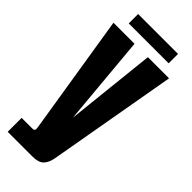

<svg xmlns="http://www.w3.org/2000/svg" viewBox="-310 -912 1080 1080"><g transform="rotate(45 230.5 -371.5)"><path d="M21 122.1V11.2H105Q124 11.2 124 -2Q124 -8.8 122.6 -16.1L7.8 -732.4H175.3L224.1 -193.4L281.7 -732.4H450.2L314.5 38.1Q307.1 79.6 286.4 100.8Q265.6 122.1 218.3 122.1ZM71.3 -790.5V-865.2H388.7V-790.5Z"/></g></svg>

Font: Anton SC
Style: Regular
Weight: 400
Designer: Vernon Adams
Foundry: Vernon Adams
Version: Version 2.116; ttfautohint (v1.8.4.7-5d5b)